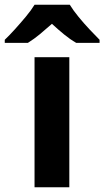

<svg xmlns="http://www.w3.org/2000/svg" viewBox="-70 -786 438 806"><path d="M221 0H75V-546H221ZM223 -766Q237 -743 259.5 -715.5Q282 -688 306 -662.5Q330 -637 348 -619V-606H250Q224 -621 199 -641.5Q174 -662 148 -686Q121 -662 97.5 -642.5Q74 -623 47 -606H-50V-619Q-31 -637 -7.5 -663Q16 -689 38.5 -716Q61 -743 75 -766Z"/></svg>

Font: Noto Sans Syriac
Style: Bold
Weight: 700
Designer: Patrick Giasson and the Monotype Design Team
Foundry: Monotype Imaging Inc.
Version: Version 3.000; ttfautohint (v1.8.4.7-5d5b)